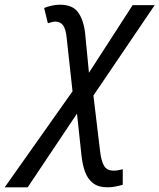

<svg xmlns="http://www.w3.org/2000/svg" viewBox="-131 -558 679 818"><path d="M-111 240 178 -169 153 -397Q149 -435 137.5 -450.5Q126 -466 104 -466Q97 -466 89 -463.5Q81 -461 73 -459L57 -524Q71 -530 89.5 -534Q108 -538 124 -538Q179 -538 202.5 -504.5Q226 -471 232 -413L248 -248L434 -536H528L267 -151L296 91Q301 130 313 149.5Q325 169 353 169Q364 169 373.5 167Q383 165 392 163V229Q379 233 362 236.5Q345 240 327 240Q288 240 265 222Q242 204 231 173Q220 142 216 103L197 -74L-13 240Z"/></svg>

Font: Noto Sans Display
Style: Italic
Weight: 400
Italic angle: -12°
Designer: Monotype Design Team
Foundry: Monotype Imaging Inc.
Version: Version 2.003